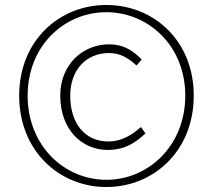

<svg xmlns="http://www.w3.org/2000/svg" viewBox="-20 -738 855 771"><path d="M407 13C597 13 758 -132 758 -354C758 -575 597 -718 407 -718C218 -718 57 -575 57 -354C57 -132 218 13 407 13ZM407 -16C238 -16 91 -153 91 -354C91 -554 238 -689 407 -689C576 -689 724 -554 724 -354C724 -153 576 -16 407 -16ZM412 -136C484 -136 524 -166 564 -202L546 -228C510 -196 469 -170 415 -170C322 -170 262 -241 262 -354C262 -458 327 -525 417 -525C462 -525 493 -507 528 -475L549 -499C514 -535 476 -560 418 -560C315 -560 222 -482 222 -354C222 -216 310 -136 412 -136Z"/></svg>

Font: Noto Sans CJK SC Thin
Style: Regular
Weight: 100
Designer: Ryoko NISHIZUKA 西塚涼子 (kana, bopomofo & ideographs); Paul D. Hunt (Latin, Greek & Cyrillic); Sandoll Communications 산돌커뮤니
Foundry: Adobe
Version: Version 2.004;hotconv 1.0.118;makeotfexe 2.5.65603